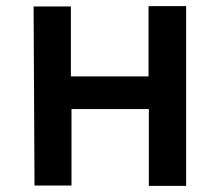

<svg xmlns="http://www.w3.org/2000/svg" viewBox="-20 -572 717 623"><path d="M92 30H212V-218H463V31H584V-552H462V-324H210V-551H89Z"/></svg>

Font: GenEiGothic-pro-SemiBold
Style: Regular
Weight: 500
Designer: Ryoko NISHIZUKA (kana & ideographs); Paul D. Hunt (Latin, Greek & Cyrillic); Wenlong ZHANG (bopomofo); Sandoll Communica
Foundry: Adobe Systems Incorporated; o_tamon
Version: Version 1.000.140830